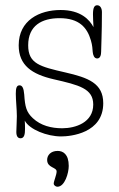

<svg xmlns="http://www.w3.org/2000/svg" viewBox="-20 -495 452 729"><path d="M159 112C159 143 195 139 195 156C195 169 184 193 184 202C184 209 192 214 198 214C226 214 241 162 241 135C241 90 219 78 199 78C172 78 159 95 159 112ZM74 -37C92 -3 159 23 212 23C248 23 372 11 372 -103C372 -179 315 -200 228 -220C132 -242 87 -253 87 -323C87 -398 139 -426 206 -426C281 -426 311 -390 325 -342C331 -322 331 -309 332 -298C333 -287 337 -273 349 -273C361 -273 364 -287 364 -299C364 -314 367 -370 367 -449C367 -463 361 -475 349 -475C339 -475 333 -467 333 -441C333 -430 334 -409 335 -392C320 -420 287 -457 210 -457C130 -457 51 -418 51 -323C51 -247 101 -213 184 -194C280 -172 334 -159 334 -98C334 -30 267 -8 216 -8C175 -8 135 -18 105 -46C80 -69 75 -90 72 -136C70 -160 65 -171 54 -171C43 -171 40 -160 40 -139C40 -115 44 -79 44 -54C44 -36 42 -4 42 6C42 24 49 30 58 30C72 30 75 15 75 -5C75 -13 75 -27 74 -37Z"/></svg>

Font: Life Savers
Style: Regular
Weight: 400
Designer: Pablo Impallari, Rodrigo Fuenzalida, Brenda Gallo
Foundry: Pablo Impallari, Rodrigo Fuenzalida, Brenda Gallo
Version: Version 3.000